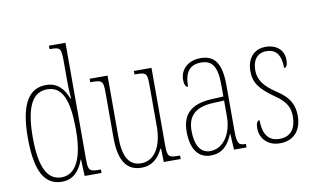

<svg xmlns="http://www.w3.org/2000/svg" viewBox="-78 -917 1768 1085"><g transform="rotate(-10 806.0 -375.0)"><path d="M198 10C260 10 299 -31 322 -95H324L328 0H425V-20H415C361 -20 352 -27 352 -86V-760H257V-740H262C318 -740 324 -735 324 -656V-544C324 -509 325 -476 329 -445H325C302 -504 266 -544 202 -544C112 -544 49 -476 49 -267C49 -60 106 10 198 10ZM199 -15C121 -15 77 -87 77 -265C77 -452 126 -519 204 -519C294 -519 325 -429 325 -265C325 -103 281 -15 199 -15Z M654 10C715 10 752 -26 776 -77H780L782 0H879V-20H877C811 -20 806 -24 806 -101V-536H705V-516H708C778 -516 778 -510 778 -426V-203C778 -104 740 -15 656 -15C586 -15 554 -70 554 -183V-536H451V-516H455C520 -516 526 -511 526 -443V-184C526 -44 574 10 654 10Z M1050 10C1121 10 1153 -33 1178 -91H1180L1185 0H1257V-20H1255C1217 -20 1206 -29 1206 -103V-366C1206 -495 1166 -542 1088 -542C1014 -542 970 -496 970 -438C970 -411 978 -395 991 -395C991 -482 1024 -517 1087 -517C1151 -517 1178 -477 1178 -371V-306L1115 -303C996 -298 939 -250 939 -146C939 -41 983 10 1050 10ZM1052 -15C993 -15 967 -69 967 -146C967 -228 1009 -276 1116 -280L1178 -283V-191C1178 -92 1127 -15 1052 -15Z M1448 10C1526 10 1573 -41 1573 -126C1573 -185 1553 -234 1475 -283C1411 -326 1381 -365 1381 -420C1381 -473 1404 -516 1461 -516C1518 -516 1544 -478 1544 -405C1559 -405 1565 -421 1565 -450C1565 -504 1523 -541 1461 -541C1394 -541 1353 -493 1353 -421C1353 -355 1380 -317 1461 -259C1531 -213 1545 -174 1545 -129C1545 -52 1510 -15 1449 -15C1385 -15 1356 -60 1356 -139C1343 -139 1335 -125 1335 -93C1335 -50 1367 10 1448 10Z"/></g></svg>

Font: Noto Serif Armenian ExtraCondensed Thin
Style: Regular
Weight: 100
Width: 2
Designer: Monotype Design Team
Foundry: Monotype Imaging Inc.
Version: Version 2.008